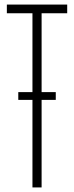

<svg xmlns="http://www.w3.org/2000/svg" viewBox="-20 -820 324 840"><path d="M122 0V-762H10V-800H274V-762H162V0ZM60 -417H224V-383H60Z"/></svg>

Font: Big Shoulders Text Thin Thin
Style: Regular
Weight: 250
Version: Version 2.002